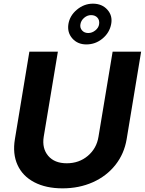

<svg xmlns="http://www.w3.org/2000/svg" viewBox="-20 -1006 781 1036"><path d="M587.7 -727.3H741.5L663.4 -255Q650.2 -176.1 602.6 -115.9Q555 -55.8 481 -22.7Q407 10.3 317.5 10.3Q228 10.3 165 -22.7Q101.9 -55.8 74.6 -115.9Q47.2 -176.1 60.4 -255L138.5 -727.3H292.3L215.9 -268.1Q206 -205.3 240.1 -165.1Q274.1 -125 340.2 -125Q406.6 -125 454 -165.1Q501.4 -205.3 511.4 -268.1ZM446 -766.3Q398.8 -766.3 370.4 -798.5Q342 -830.6 349.1 -876.1Q356.5 -921.9 395.2 -954Q433.9 -986.2 481.5 -986.2Q530.2 -986.2 559.3 -953.8Q588.4 -921.5 579.9 -876.1Q571 -829.2 533 -797.8Q495 -766.3 446 -766.3ZM456.3 -827.8Q476.9 -827.8 494.7 -842.2Q512.4 -856.5 514.9 -876.1Q517.8 -897.4 505.5 -910.9Q493.3 -924.4 471.2 -924.4Q451.3 -924.4 434.5 -910.2Q417.6 -896 414.1 -876.1Q410.2 -856.2 422.6 -842Q435 -827.8 456.3 -827.8Z"/></svg>

Font: Karasuma Gothic
Style: Bold Italic
Weight: 700
Italic angle: 9.39998°
Designer: Rasmus Andersson / Ryoko Nishizuka
Foundry: Genbu
Version: Version 1.00